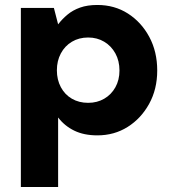

<svg xmlns="http://www.w3.org/2000/svg" viewBox="-20 -533 703 773"><path d="M64 220V-501H197L214 -435Q230 -456 251.5 -474Q273 -492 302.5 -502.5Q332 -513 372 -513Q441 -513 495 -478.5Q549 -444 581 -384.5Q613 -325 613 -249Q613 -174 580.5 -115Q548 -56 494 -22Q440 12 372 12Q318 12 279 -7Q240 -26 214 -60V220ZM335 -119Q371 -119 399.5 -135.5Q428 -152 444.5 -181.5Q461 -211 461 -249Q461 -288 444.5 -318Q428 -348 399.5 -365Q371 -382 335 -382Q298 -382 269.5 -365Q241 -348 225 -318Q209 -288 209 -250Q209 -212 225 -182Q241 -152 269.5 -135.5Q298 -119 335 -119Z"/></svg>

Font: DM Sans 18pt Black
Style: Regular
Weight: 900
Designer: Colophon Foundry, Jonny Pinhorn
Foundry: Colophon Foundry
Version: Version 4.004;gftools[0.9.30]